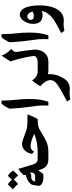

<svg xmlns="http://www.w3.org/2000/svg" viewBox="759 -1407 934 2492"><g transform="rotate(-90 1226.0 -161.0)"><path d="M450 0H401Q339 0 305 -39Q291 -55 282 -75Q273 -95 260 -133Q253 -116 216 -68Q186 -64 172 -64Q132 -64 101 -77Q60 -95 60 -129Q60 -135 61 -139L71 -199Q74 -217 87.5 -233Q101 -249 120 -261Q138 -272 162 -281.5Q186 -291 205 -295L197 -319Q219 -344 236 -358.5Q253 -373 280 -391Q313 -276 328 -228Q337 -197 346 -178Q355 -159 369.5 -149Q384 -139 408 -139H450ZM235 -213 224 -246 214 -224Q169 -224 160 -222Q142 -218 129.5 -205Q117 -192 117 -178V-172H191Q207 -172 216.5 -182.5Q226 -193 235 -213ZM257 -457Q250 -447 230 -426Q210 -405 194 -393Q173 -421 141 -448Q108 -413 84 -393Q46 -438 14 -461Q27 -472 49 -494.5Q71 -517 78 -526Q115 -506 138 -473Q176 -509 188 -526Q211 -514 229.5 -495Q248 -476 257 -457Z M926 -139Q876 -139 845.5 -133Q815 -127 790.5 -114.5Q766 -102 723 -74Q670 -40 619.5 -20Q569 0 492 0H440Q411 0 390.5 -19Q370 -38 370 -69Q370 -100 390 -119.5Q410 -139 440 -139H497Q567 -139 632 -152Q660 -158 688.5 -167Q717 -176 735 -185Q631 -231 578 -231Q551 -231 534 -220.5Q517 -210 504 -185L475 -212Q481 -244 490.5 -264.5Q500 -285 517 -303Q554 -342 604 -342Q623 -342 642.5 -336Q662 -330 694 -318Q758 -293 788.5 -284.5Q819 -276 854 -273.5Q889 -271 969 -271L988 -272Q960 -194 926 -139Z M1127 -608H1167Q1167 -595 1168 -553Q1169 -511 1172 -475L1177 -425Q1187 -335 1187 -254Q1187 -146 1171 -71Q1165 -42 1158.5 -23Q1152 -4 1150 0H1101Q1101 -5 1102 -21Q1103 -37 1103 -62Q1103 -97 1100 -134Q1098 -152 1094 -180Q1093 -185 1092 -191.5Q1091 -198 1090 -207Q1081 -269 1073 -347Q1066 -413 1064 -456Q1062 -499 1062 -509Q1079 -542 1097.5 -570Q1116 -598 1127 -608Z M1474 -162Q1508 -139 1541 -139H1640V0H1554Q1530 0 1510 -6Q1511 49 1500.5 94Q1490 139 1462 187Q1436 232 1406 252Q1368 278 1315 278Q1305 278 1289 276L1264 275Q1245 275 1221 278Q1197 281 1184 286L1154 243Q1168 235 1210.5 212.5Q1253 190 1304 161Q1372 123 1402 94Q1432 65 1432 26Q1432 -6 1414 -35Q1396 -64 1374 -85Q1352 -106 1352 -104Q1388 -168 1429 -212Q1429 -210 1441.5 -193Q1454 -176 1474 -162Z M1798 -416Q1798 -412 1800 -398L1811 -324L1817 -281Q1829 -193 1829 -176Q1829 -137 1817 -104Q1805 -71 1784 -48Q1762 -23 1733 -11Q1703 0 1672 0H1630Q1601 0 1580.5 -20.5Q1560 -41 1560 -70Q1560 -94 1579 -116.5Q1598 -139 1630 -139H1668Q1718 -139 1747 -176Q1741 -229 1732.5 -271.5Q1724 -314 1716 -346Q1708 -378 1706 -387Q1695 -428 1686.5 -457Q1678 -486 1675 -493L1750 -608Q1765 -569 1784 -542Q1803 -515 1838 -479Q1836 -478 1825.5 -471Q1815 -464 1806.5 -450Q1798 -436 1798 -416Z M1989 -608H2029Q2029 -595 2030 -553Q2031 -511 2034 -475L2039 -425Q2049 -335 2049 -254Q2049 -146 2033 -71Q2027 -42 2020.5 -23Q2014 -4 2012 0H1963Q1963 -5 1964 -21Q1965 -37 1965 -62Q1965 -97 1962 -134Q1960 -152 1956 -180Q1955 -185 1954 -191.5Q1953 -198 1952 -207Q1943 -269 1935 -347Q1928 -413 1926 -456Q1924 -499 1924 -509Q1941 -542 1959.5 -570Q1978 -598 1989 -608Z M2402 -110Q2402 -51 2392 2Q2382 52 2363 92Q2337 146 2295 175Q2276 188 2254 194Q2232 200 2201 200L2179 199Q2163 197 2155 197Q2137 197 2112 200.5Q2087 204 2073 208L2043 165Q2061 157 2105.5 134Q2150 111 2193 84Q2258 44 2289 2Q2325 -44 2328 -86Q2306 -76 2279 -76Q2223 -76 2194 -103Q2162 -133 2162 -199Q2162 -229 2171.5 -259.5Q2181 -290 2197 -315Q2214 -341 2235.5 -356Q2257 -371 2279 -371Q2353 -371 2384 -267Q2402 -204 2402 -110ZM2262 -273Q2239 -273 2226.5 -258.5Q2214 -244 2214 -230Q2214 -210 2224.5 -200Q2235 -190 2274 -190Q2290 -190 2300 -194Q2310 -198 2322 -205Q2321 -209 2317 -221.5Q2313 -234 2304 -247Q2286 -273 2262 -273Z"/></g></svg>

Font: Mirza
Style: Bold
Weight: 700
Designer: Arabic design by Kourosh Beigpour, Latin design by Eduardo Tunni, engineering by Lasse Fister
Version: Version 1.0010g